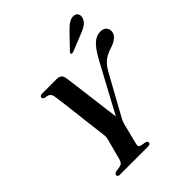

<svg xmlns="http://www.w3.org/2000/svg" viewBox="-244 -1050 1196 1196"><g transform="rotate(-45 354.0 -452.0)"><path d="M382.5 -16Q382.5 0 359.5 0H112Q94 0 94 -14Q94 -25.5 110.5 -30.5L144.5 -36Q159 -38.5 166.2 -46.5Q173.5 -54.5 177.5 -68L215.5 -210Q219 -223 218.2 -235.8Q217.5 -248.5 215.5 -262Q214 -271.5 210.5 -300.2Q207 -329 202.2 -368.5Q197.5 -408 192.5 -450.8Q187.5 -493.5 182.8 -532.5Q178 -571.5 174.2 -599.2Q170.5 -627 169 -635Q165.5 -651 156 -658.8Q146.5 -666.5 122.5 -669.5Q106.5 -673.5 106.5 -684Q106.5 -700 127.5 -700H257Q295 -700 301 -664.5Q303 -654 307.2 -620.8Q311.5 -587.5 317.5 -541Q323.5 -494.5 329.8 -444.2Q336 -394 341.8 -349Q347.5 -304 351.5 -274.5L526.5 -599.5Q564 -667 593.5 -692Q623 -717 656.5 -717Q681.5 -717 695 -704Q708.5 -691 708.5 -671Q708.5 -622 627.5 -596.5Q592 -585.5 566 -566.8Q540 -548 516.5 -507L371.5 -244Q364 -231 360.5 -221.5Q357 -212 354.5 -203L319.5 -63.5Q313.5 -40 336 -35.5L368 -30Q382.5 -25 382.5 -16ZM525 -856.5Q548 -880.5 569.2 -893.5Q590.5 -906.5 611 -903.5Q631.5 -900.5 638 -884.5Q644.5 -868.5 637.5 -852Q628.5 -828.5 607.8 -815Q587 -801.5 559.5 -791.5L446.5 -746Q441.5 -744.5 436.5 -744.8Q431.5 -745 429.5 -748Q426.5 -754 436.5 -764.5Z"/></g></svg>

Font: Fraunces 72pt SemiBold
Style: Italic
Weight: 600
Italic angle: -16°
Version: Version 1.000;[b76b70a41]